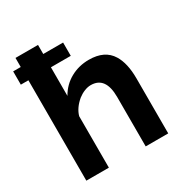

<svg xmlns="http://www.w3.org/2000/svg" viewBox="-169 -859 943 989"><g transform="rotate(-30 302.0 -365.0)"><path d="M516 -469Q477 -533 383 -533Q323 -533 273.5 -505.5Q224 -478 195 -427V-597H313V-676H195V-730H61V-676H16V-597H61V0H195V-306Q207 -349 250 -385Q268 -399 288 -407Q308 -415 326 -415Q414 -415 414 -294V0H548V-327Q548 -417 516 -469Z"/></g></svg>

Font: RT Raleway Bold
Style: Regular
Weight: 400
Designer: Matt McInerney, Pablo Impallari, Rodrigo Fuenzalida — Edited by Milan Moffatt in April 2016
Foundry: Matt McInerney, Pablo Impallari, Rodrigo Fuenzalida — Edited by Milan Moffatt in April 2016
Version: Version 3.001